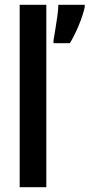

<svg xmlns="http://www.w3.org/2000/svg" viewBox="-20 -873 373 800"><path d="M173 -93H62V-853H173ZM333 -843Q325 -807 307 -764.5Q289 -722 271 -693H203V-705Q205 -718 210 -747Q215 -776 219 -805.5Q223 -835 223 -853H333Z"/></svg>

Font: Noto Sans Kannada UI ExtraCondensed SemiBold
Style: Regular
Weight: 600
Width: 2
Designer: Jelle Bosma - Monotype Design Team
Foundry: Monotype Imaging Inc.
Version: Version 2.005; ttfautohint (v1.8.4.7-5d5b)